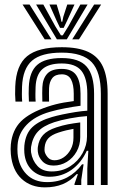

<svg xmlns="http://www.w3.org/2000/svg" viewBox="-20 -819 542 850"><path d="M426.5 0V-404Q426.5 -500.5 386.5 -543.2Q346.5 -586 253.5 -586Q163.2 -586 122 -550.6Q80.8 -515.2 77.5 -434.8Q77 -419.5 76.9 -402.8Q76.8 -386 78.2 -369.2H48.5Q47 -387 46.9 -401.4Q46.8 -415.8 47.5 -436Q51.2 -530.2 99.9 -570.1Q148.5 -610 253.5 -610Q326.2 -610 370.9 -589.1Q415.5 -568.2 436 -523Q456.5 -477.8 456.5 -404V0ZM209 -60Q255.2 -60 290.4 -82.6Q325.5 -105.2 345.4 -140.8Q365.2 -176.2 365.2 -214.8V-305Q332 -303 289.5 -295Q247 -287 220 -278Q171.2 -261.8 147.6 -236.2Q124 -210.8 117.5 -168.2Q116.8 -163.5 116.9 -155.9Q117 -148.2 117.5 -144.8Q123.2 -108.5 145.8 -84.2Q168.2 -60 209 -60ZM216.8 -86Q186.2 -86 168.2 -104.5Q150.2 -123 147.5 -147.2Q146.8 -154.2 146.9 -159.1Q147 -164 147.5 -168Q151.8 -200.5 170.6 -221.2Q189.5 -242 229.2 -255Q256.5 -264 280.6 -268.6Q304.8 -273.2 335.2 -277V-212Q335.2 -176.5 319.1 -147.9Q303 -119.2 276.1 -102.6Q249.2 -86 216.8 -86ZM221.2 -109.5Q243 -109.5 262.1 -122.5Q281.2 -135.5 293.2 -158Q305.2 -180.5 305.2 -209.2V-248.5Q289.8 -246 273 -241.9Q256.2 -237.8 238.5 -232Q208.2 -222 194 -206.8Q179.8 -191.5 177.5 -166.2Q176.8 -159.2 177 -155.8Q177.2 -152.2 177.5 -149.5Q179.2 -137.5 190.5 -123.5Q201.8 -109.5 221.2 -109.5ZM178.8 10.5Q116.2 10.5 75.4 -27.5Q34.5 -65.5 28 -137Q27 -148.5 27 -159.2Q27 -170 28 -180Q34.5 -243.5 73 -281.9Q111.5 -320.2 191.2 -346.8Q209.8 -353 226.5 -357.2Q243.2 -361.5 262.4 -364.9Q281.5 -368.2 306.5 -371.5V-404.2Q306.5 -444.8 294.4 -467.4Q282.2 -490 253.5 -490Q224.8 -490 211.6 -473.4Q198.5 -456.8 197.2 -429.5Q197 -424.2 196.8 -406Q196.5 -387.8 197.2 -369.2H167.5Q166.5 -391.5 166.9 -406.9Q167.2 -422.2 167.5 -432.8Q169 -470.2 188.6 -492.1Q208.2 -514 253.5 -514Q298.2 -514 317.4 -486.4Q336.5 -458.8 336.5 -404.2V-350.8Q303.2 -346.5 267.4 -339.6Q231.5 -332.8 201 -324Q134.8 -305 98 -266.5Q61.2 -228 57.8 -177.2Q57.2 -169.8 57.1 -158.8Q57 -147.8 57.8 -139.8Q62.8 -83.2 97 -48Q131.2 -12.8 188.5 -12.8Q238 -12.8 276.9 -33.2Q315.8 -53.8 343.2 -91.5H350L339.8 -22.5V0H310L309.5 -4L324.8 -48H319.2Q292 -17.8 257.4 -3.6Q222.8 10.5 178.8 10.5ZM366.5 0.2V-72L371 -151.5H364.2Q340 -98 296.6 -67.1Q253.2 -36.2 197.8 -36.5Q152.5 -36.8 122.2 -65.1Q92 -93.5 87.8 -142.2Q87.2 -148.5 87.2 -158.6Q87.2 -168.8 87.8 -174.5Q93 -227.5 123.1 -256Q153.2 -284.5 210.5 -301Q229 -306.5 256.8 -312.4Q284.5 -318.2 313.9 -322.9Q343.2 -327.5 366.5 -329V-404Q366.5 -472.8 340.5 -505.4Q314.5 -538 253.5 -538Q196.2 -538 168 -513.2Q139.8 -488.5 137.5 -433.5Q137 -419 136.8 -403Q136.5 -387 137.8 -369.2H108Q106.8 -388.5 106.9 -404.4Q107 -420.2 107.5 -434Q110.2 -501.2 144.6 -531.6Q179 -562 253.5 -562Q330.5 -562 363.5 -524.2Q396.5 -486.5 396.5 -404V0.2ZM79.8 -799H110.8L207.8 -645H177.8ZM139.8 -799H171.8L224.5 -703.2L249.8 -662.5H257.8L283 -703L335.8 -799H367.8L275.8 -645H231.8ZM198.8 -799H230.8L247.5 -744.5L251.8 -722.8H255.8L260.2 -744.5L277.8 -799H309.8L277.5 -728.2L261.8 -695.5H245.8L230.2 -728.2ZM396.8 -799H427.8L329.8 -645H299.8Z"/></svg>

Font: Big Shoulders Inline Text Thin Black
Style: Regular
Weight: 900
Version: Version 2.002